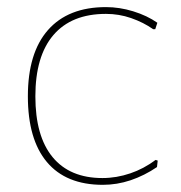

<svg xmlns="http://www.w3.org/2000/svg" viewBox="-20 -514 507 538"><path d="M276.9 -494.1Q314.9 -494.1 353 -482.4Q392.6 -470.2 420.9 -450.2L415 -432.1H409.2Q382.3 -451.2 347.2 -463.4Q313.5 -475.1 276.9 -475.1Q180.2 -475.1 129.4 -415.5Q79.1 -356.4 79.1 -244.1Q79.1 -132.3 127.4 -73.7Q175.8 -15.1 267.1 -15.1Q306.6 -15.1 345.2 -28.3Q382.8 -41 416 -65.9L421.9 -64L419.9 -45.9Q384.8 -22 345.7 -8.8Q307.6 3.9 268.1 3.9Q165 3.9 111.3 -60.1Q58.1 -123.5 58.1 -244.1Q58.1 -365.7 114.3 -429.7Q170.9 -494.1 276.9 -494.1Z"/></svg>

Font: Datalegreya
Style: Thin
Weight: 250
Designer: Figs Lab
Foundry: Figs Lab
Version: Version 1.002;PS 001.002;hotconv 1.0.70;makeotf.lib2.5.58329